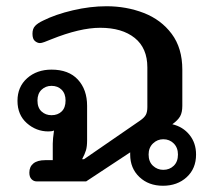

<svg xmlns="http://www.w3.org/2000/svg" viewBox="-20 -581 693 615"><path d="M397 -86V-93L256 0H97Q88 0 81 -7Q74 -14 74 -28Q74 -47 87 -57.5Q100 -68 125 -68H149V-121Q149 -135 153 -163Q147 -160 135 -160Q96 -160 66 -186.5Q36 -213 36 -258Q36 -303 67 -330.5Q98 -358 145 -358Q200 -358 229.5 -326Q259 -294 259 -242V-132Q259 -112 255.5 -100Q252 -88 243 -71H249L429 -195Q442 -204 447 -213Q452 -222 452 -238V-365Q452 -427 411.5 -459.5Q371 -492 301 -492Q236 -492 144 -455Q132 -450 122.5 -446.5Q113 -443 108 -443Q100 -443 92 -449.5Q84 -456 84 -473Q84 -489 92.5 -498Q101 -507 118 -515Q158 -535 213.5 -548Q269 -561 321 -561Q385 -561 440.5 -539.5Q496 -518 530 -472.5Q564 -427 564 -358V-242Q564 -221 557 -208.5Q550 -196 532 -183Q566 -175 587 -149Q608 -123 608 -86Q608 -41 578 -13.5Q548 14 502 14Q456 14 426.5 -14Q397 -42 397 -86ZM190 -259Q190 -281 177.5 -293.5Q165 -306 145 -306Q126 -306 113 -293.5Q100 -281 100 -259Q100 -236 113 -224Q126 -212 145 -212Q165 -212 177.5 -224Q190 -236 190 -259ZM550 -86Q550 -108 536.5 -121.5Q523 -135 503 -135Q484 -135 470 -121.5Q456 -108 456 -86Q456 -63 470 -50Q484 -37 503 -37Q523 -37 536.5 -50Q550 -63 550 -86Z"/></svg>

Font: Maitree Semibold
Style: Regular
Weight: 600
Designer: CadsonDemak Team
Foundry: CadsonDemak
Version: Version 1.010